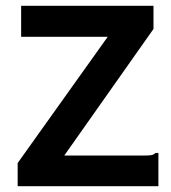

<svg xmlns="http://www.w3.org/2000/svg" viewBox="-20 -643 590 663"><path d="M41 -80 352 -516H53V-623H510V-543L202 -106H480Q496 -106 503.5 -107.5Q511 -109 517 -115H527V0H41Z"/></svg>

Font: Inconsolata SemiExpanded ExtraBold
Style: Regular
Weight: 800
Width: 6
Monospace: yes
Designer: Raph Levien, Cyreal, Brenton Simpson
Foundry: Raph Levien, Cyreal, Google
Version: Version 3.001; ttfautohint (v1.8.2.53-6de2)